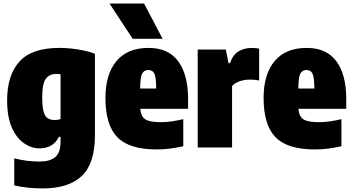

<svg xmlns="http://www.w3.org/2000/svg" viewBox="-20 -828 1979 1078"><path d="M219 230Q184 230 141.2 226Q98.5 222 60 213V61Q130.5 79 201 79Q260.5 79 290.2 54Q320 29 320 -33V-60H311Q278.5 5 202 5Q157 5 115.2 -23.2Q73.5 -51.5 46.8 -111Q20 -170.5 20 -265Q20 -405.5 89 -482.2Q158 -559 313 -559Q362.5 -559 415.8 -550.8Q469 -542.5 513 -526V-68Q513 90 439.2 160Q365.5 230 219 230ZM288 -154Q306.5 -154 320 -160V-411Q314 -412 307.5 -412.5Q301 -413 295 -413Q258.5 -413 237.8 -386.5Q217 -360 217 -282Q217 -230 224.5 -202.2Q232 -174.5 247.8 -164.2Q263.5 -154 288 -154Z M859 11Q706 11 639 -57.5Q572 -126 572 -278Q572 -411 633.8 -485Q695.5 -559 814 -559Q925 -559 980.5 -484.2Q1036 -409.5 1036 -272V-217H767.5Q771 -174.5 795.5 -158.2Q820 -142 884 -142Q915 -142 946.2 -146.8Q977.5 -151.5 1009 -159V-7Q968.5 2 933.2 6.5Q898 11 859 11ZM813 -435Q789 -435 778.2 -415Q767.5 -395 767 -331H857Q856.5 -395 846.5 -415Q836.5 -435 813 -435ZM725 -610 595 -808H789L893 -610Z M1090 0V-550H1248L1263 -473H1271Q1287.5 -521 1319.8 -540Q1352 -559 1394 -559Q1404.5 -559 1415.8 -557.8Q1427 -556.5 1435 -555V-376Q1422.5 -379 1407.8 -380Q1393 -381 1381 -381Q1350.5 -381 1323.5 -371Q1296.5 -361 1283 -345V0Z M1747 11Q1594 11 1527 -57.5Q1460 -126 1460 -278Q1460 -411 1521.8 -485Q1583.5 -559 1702 -559Q1813 -559 1868.5 -484.2Q1924 -409.5 1924 -272V-217H1655.5Q1659 -174.5 1683.5 -158.2Q1708 -142 1772 -142Q1803 -142 1834.2 -146.8Q1865.5 -151.5 1897 -159V-7Q1856.5 2 1821.2 6.5Q1786 11 1747 11ZM1701 -435Q1677 -435 1666.2 -415Q1655.5 -395 1655 -331H1745Q1744.5 -395 1734.5 -415Q1724.5 -435 1701 -435Z"/></svg>

Font: Encode Sans Condensed Black
Style: Regular
Weight: 900
Width: 3
Designer: Multiple Designers
Foundry: Impallari Type
Version: Version 3.000; ttfautohint (v1.8.3) -l 8 -r 50 -G 200 -x 14 